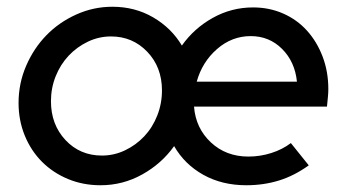

<svg xmlns="http://www.w3.org/2000/svg" viewBox="-20 -539 1027 569"><path d="M35 -234Q35 -292 57.5 -344Q80 -396 117.5 -434.5Q155 -473 206 -496Q257 -519 313 -519Q380 -519 434 -487.5Q488 -456 519 -404Q555 -455 610.5 -486Q666 -517 730 -517Q778 -517 819 -499Q860 -481 889.5 -448.5Q919 -416 936 -371.5Q953 -327 953 -275Q953 -265 952 -254Q951 -243 949 -223H555Q560 -159 605 -117Q650 -75 716 -75Q751 -75 784 -85.5Q817 -96 842 -115L895 -49Q852 -18 806.5 -4Q761 10 710 10Q638 10 582.5 -21Q527 -52 496 -106Q459 -54 401.5 -22Q344 10 278 10Q226 10 181.5 -8.5Q137 -27 104.5 -59.5Q72 -92 53.5 -137Q35 -182 35 -234ZM723 -432Q667 -432 623 -393.5Q579 -355 563 -297H860Q854 -356 816 -394Q778 -432 723 -432ZM282 -78Q318 -78 350.5 -93.5Q383 -109 407.5 -135Q432 -161 446 -196.5Q460 -232 460 -271Q460 -340 416.5 -385.5Q373 -431 309 -431Q273 -431 240.5 -415.5Q208 -400 183.5 -374Q159 -348 145 -313Q131 -278 131 -239Q131 -170 174 -124Q217 -78 282 -78Z"/></svg>

Font: Red Hat Display Medium
Style: Italic
Weight: 500
Italic angle: -12°
Designer: Pentagram / MCKL
Foundry: Pentagram / MCKL
Version: Version 1.003; Red Hat Display Medium Italic